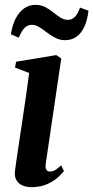

<svg xmlns="http://www.w3.org/2000/svg" viewBox="-20 -762 386 793"><path d="M110.5 11Q89 11 72.5 3.8Q56 -3.5 47.5 -18.5Q39 -33.5 42 -57.5Q43.5 -70 47.8 -99.2Q52 -128.5 58.2 -169.8Q64.5 -211 71.8 -259.8Q79 -308.5 86.5 -360Q94 -411.5 100.5 -460.5L42 -483L46.5 -507L212.5 -534.5L233 -520.5L169 -86.5Q166.5 -68 171.8 -60.8Q177 -53.5 186 -53.5Q196.5 -53.5 206.8 -59Q217 -64.5 232.5 -79.5L244 -55.5Q234 -42 215.8 -26.5Q197.5 -11 171 0Q144.5 11 110.5 11ZM25 -620.5Q31 -659.5 45.2 -686.5Q59.5 -713.5 80.2 -727.8Q101 -742 126.5 -742Q149 -742 166.8 -732.8Q184.5 -723.5 199.8 -711Q215 -698.5 230 -689.2Q245 -680 261.5 -680Q275 -680 287.8 -691Q300.5 -702 310.5 -730.5L345.5 -718Q341 -678.5 328.2 -651.2Q315.5 -624 295.5 -610Q275.5 -596 248.5 -596Q227.5 -596 209 -605.5Q190.5 -615 174 -627.8Q157.5 -640.5 142.2 -650Q127 -659.5 111.5 -659.5Q94 -659.5 81.8 -647Q69.5 -634.5 57.5 -606.5Z"/></svg>

Font: Merriweather 96pt SemiBold
Style: Italic
Weight: 600
Italic angle: -7.8°
Version: Version 2.101